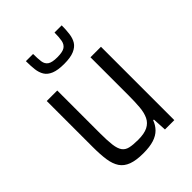

<svg xmlns="http://www.w3.org/2000/svg" viewBox="-209 -828 944 944"><g transform="rotate(-45 263.0 -356.5)"><path d="M228 8Q179 8 148 -3.5Q117 -15 101 -39Q85 -63 79.5 -100Q74 -137 74 -189V-510H147V-213Q147 -161 151 -130Q155 -99 166.5 -83Q178 -67 200 -62Q222 -57 257 -57Q300 -57 324.5 -69.5Q349 -82 360.5 -106Q372 -130 375 -165Q378 -200 378 -246V-510H451V0H386L382 -73H377Q368 -48 350 -29.5Q332 -11 302.5 -1.5Q273 8 228 8ZM264 -578Q220 -578 194.5 -588.5Q169 -599 157.5 -618Q146 -637 143 -663Q140 -689 140 -721H190Q190 -689 193 -667.5Q196 -646 211.5 -635.5Q227 -625 263 -625Q300 -625 315.5 -635.5Q331 -646 335 -667.5Q339 -689 339 -721H389Q389 -690 385.5 -663.5Q382 -637 370.5 -618.5Q359 -600 333.5 -589Q308 -578 264 -578Z"/></g></svg>

Font: Saira SemiCondensed
Style: Regular
Weight: 400
Width: 4
Designer: Hector Gatti with collaboration of the Omnibus-Type team
Foundry: Omnibus-Type
Version: Version 1.101